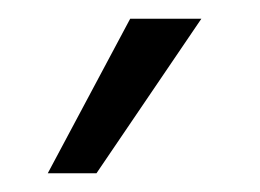

<svg xmlns="http://www.w3.org/2000/svg" viewBox="-20 -740 278 205"><path d="M83 -555H31L119 -720H195Z"/></svg>

Font: Mukta Mahee Light
Style: Regular
Weight: 300
Designer: Shuchita Grover, Noopur Datye, Girish Dalvi, Yashodeep Gholap
Foundry: Ek Type
Version: Version 2.538;PS 1.000;hotconv 16.6.51;makeotf.lib2.5.65220;